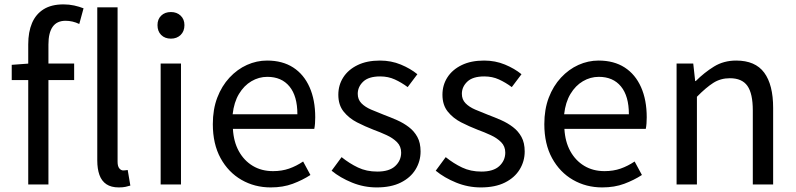

<svg xmlns="http://www.w3.org/2000/svg" viewBox="-20 -829 3579 863"><path d="M106.9 0V-630Q106.9 -685.2 123.9 -725.3Q141 -765.4 176.1 -787.4Q211.2 -809.3 265.2 -809.3Q290.3 -809.3 313.4 -804.3Q336.5 -799.2 355.5 -791.6L336.3 -721.2Q306.3 -735.6 274.7 -735.6Q235.9 -735.6 216.8 -708.7Q197.7 -681.7 197.7 -628.9V0ZM32.7 -469V-537.6L111.2 -543.4H313.3V-469ZM513.9 13.4Q479.7 13.4 458.3 -0.9Q436.8 -15.3 427 -42.6Q417.2 -69.9 417.2 -108.1V-796H508.5V-102.1Q508.5 -81.5 516.3 -72.2Q524 -62.9 534 -62.9Q537.8 -62.9 542.1 -63.4Q546.4 -63.9 554 -64.9L565.9 5.1Q556.6 8 544.6 10.7Q532.7 13.4 513.9 13.4Z M702.1 0V-543.4H793.5V0ZM748.4 -655.3Q721.1 -655.3 704.5 -671.8Q687.9 -688.2 687.9 -716.2Q687.9 -742.6 704.5 -758.7Q721.1 -774.9 748.4 -774.9Q774.7 -774.9 791.9 -758.7Q809 -742.6 809 -716.2Q809 -688.2 791.9 -671.8Q774.7 -655.3 748.4 -655.3Z M1196.7 13.4Q1124.5 13.4 1065.4 -20.6Q1006.3 -54.6 971.4 -118.2Q936.6 -181.9 936.6 -271Q936.6 -337.5 956.6 -390.1Q976.7 -442.7 1011.5 -480.1Q1046.4 -517.6 1090 -537.2Q1133.6 -556.8 1180.4 -556.8Q1249.6 -556.8 1297.8 -525.7Q1346 -494.5 1371.4 -437.1Q1396.9 -379.7 1396.9 -301.7Q1396.9 -287.4 1395.9 -274.1Q1395 -260.7 1392.6 -249.7H1026.9Q1030 -192.4 1053.3 -149.8Q1076.7 -107.2 1116.1 -83.5Q1155.4 -59.8 1207.3 -59.8Q1246.8 -59.8 1279.5 -71.2Q1312.1 -82.7 1342.5 -103.1L1375.3 -42.5Q1339.8 -19.4 1296 -3Q1252.2 13.4 1196.7 13.4ZM1025.7 -315.5H1316.7Q1316.7 -397.1 1281.2 -440.3Q1245.8 -483.6 1181.5 -483.6Q1143.5 -483.6 1110.1 -463.9Q1076.7 -444.3 1054.2 -406.9Q1031.7 -369.6 1025.7 -315.5Z M1673.1 13.4Q1615.6 13.4 1562.3 -8.3Q1509 -30 1470.5 -61.7L1515.4 -122.7Q1550.7 -94.3 1589 -76.1Q1627.2 -57.8 1675.9 -57.8Q1729.8 -57.8 1756.4 -82.6Q1783.1 -107.5 1783.1 -143.1Q1783.1 -171.1 1764.7 -189.8Q1746.2 -208.5 1717.5 -221.7Q1688.7 -235 1658.5 -246Q1620.9 -260.6 1584.6 -279.1Q1548.4 -297.7 1524.5 -327.5Q1500.7 -357.2 1500.7 -403Q1500.7 -446.6 1523 -481.3Q1545.3 -516 1587.2 -536.4Q1629.1 -556.8 1687.8 -556.8Q1738.3 -556.8 1781.6 -538.8Q1824.9 -520.9 1856 -495.4L1812.4 -437.5Q1784.4 -458.3 1754.6 -471.9Q1724.8 -485.5 1688.9 -485.5Q1637.2 -485.5 1612.6 -462.2Q1588 -438.9 1588 -407.3Q1588 -381.8 1604.4 -365Q1620.7 -348.2 1647.8 -336.5Q1675 -324.7 1705.2 -313.1Q1735.2 -301.9 1764.5 -289Q1793.7 -276.1 1817.5 -257.9Q1841.4 -239.8 1855.9 -213.5Q1870.4 -187.2 1870.4 -148.2Q1870.4 -104.1 1847.7 -67.1Q1825 -30.1 1781.3 -8.4Q1737.7 13.4 1673.1 13.4Z M2141.1 13.4Q2083.6 13.4 2030.3 -8.3Q1977 -30 1938.5 -61.7L1983.4 -122.7Q2018.7 -94.3 2057 -76.1Q2095.2 -57.8 2143.9 -57.8Q2197.8 -57.8 2224.4 -82.6Q2251.1 -107.5 2251.1 -143.1Q2251.1 -171.1 2232.7 -189.8Q2214.2 -208.5 2185.5 -221.7Q2156.7 -235 2126.5 -246Q2088.9 -260.6 2052.6 -279.1Q2016.4 -297.7 1992.5 -327.5Q1968.7 -357.2 1968.7 -403Q1968.7 -446.6 1991 -481.3Q2013.3 -516 2055.2 -536.4Q2097.1 -556.8 2155.8 -556.8Q2206.3 -556.8 2249.6 -538.8Q2292.9 -520.9 2324 -495.4L2280.4 -437.5Q2252.4 -458.3 2222.6 -471.9Q2192.8 -485.5 2156.9 -485.5Q2105.2 -485.5 2080.6 -462.2Q2056 -438.9 2056 -407.3Q2056 -381.8 2072.4 -365Q2088.7 -348.2 2115.8 -336.5Q2143 -324.7 2173.2 -313.1Q2203.2 -301.9 2232.5 -289Q2261.7 -276.1 2285.5 -257.9Q2309.4 -239.8 2323.9 -213.5Q2338.4 -187.2 2338.4 -148.2Q2338.4 -104.1 2315.7 -67.1Q2293 -30.1 2249.3 -8.4Q2205.7 13.4 2141.1 13.4Z M2686.7 13.4Q2614.5 13.4 2555.4 -20.6Q2496.3 -54.6 2461.4 -118.2Q2426.6 -181.9 2426.6 -271Q2426.6 -337.5 2446.6 -390.1Q2466.7 -442.7 2501.5 -480.1Q2536.4 -517.6 2580 -537.2Q2623.6 -556.8 2670.4 -556.8Q2739.6 -556.8 2787.8 -525.7Q2836 -494.5 2861.4 -437.1Q2886.9 -379.7 2886.9 -301.7Q2886.9 -287.4 2885.9 -274.1Q2885 -260.7 2882.6 -249.7H2516.9Q2520 -192.4 2543.3 -149.8Q2566.7 -107.2 2606.1 -83.5Q2645.4 -59.8 2697.3 -59.8Q2736.8 -59.8 2769.5 -71.2Q2802.1 -82.7 2832.5 -103.1L2865.3 -42.5Q2829.8 -19.4 2786 -3Q2742.2 13.4 2686.7 13.4ZM2515.7 -315.5H2806.7Q2806.7 -397.1 2771.2 -440.3Q2735.8 -483.6 2671.5 -483.6Q2633.5 -483.6 2600.1 -463.9Q2566.7 -444.3 2544.2 -406.9Q2521.7 -369.6 2515.7 -315.5Z M3021.1 0V-543.4H3096L3104.7 -464.5H3107.1Q3145.8 -503.1 3189.3 -529.9Q3232.9 -556.8 3289.1 -556.8Q3374.8 -556.8 3415 -502.4Q3455.1 -448 3455.1 -344.1V0H3363.7V-332.4Q3363.7 -408.5 3339.5 -442.9Q3315.3 -477.4 3260.5 -477.4Q3218.9 -477.4 3186 -456.4Q3153.2 -435.5 3112.5 -394V0Z"/></svg>

Font: Noto Sans HK Thin
Style: Regular
Weight: 100
Designer: Ryoko NISHIZUKA 西塚涼子 (kana, bopomofo & ideographs); Paul D. Hunt (Latin, Greek & Cyrillic); Sandoll Communications 산돌커뮤니
Foundry: Adobe
Version: Version 2.004-H2;hotconv 1.0.118;makeotfexe 2.5.65603